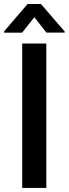

<svg xmlns="http://www.w3.org/2000/svg" viewBox="-38 -925 338 945"><path d="M189.9 -710.9V0H71.3V-710.9ZM163.6 -905.3 280.3 -770V-764.6H190.4L130.9 -840.3L70.8 -764.2H-17.6V-771L97.7 -905.3Z"/></svg>

Font: Roboto Condensed Medium
Style: Regular
Weight: 500
Designer: Christian Robertson
Foundry: Google
Version: Version 3.0